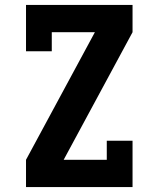

<svg xmlns="http://www.w3.org/2000/svg" viewBox="-20 -755 640 775"><path d="M85 0V-110L363 -625H189V-548H85V-735H515V-625L237 -110H411V-187H515V0Z"/></svg>

Font: Iosevka HT Extrabold Extended
Style: Regular
Weight: 800
Width: 7
Monospace: yes
Designer: Belleve Invis
Foundry: Belleve Invis
Version: Version 32.3.0; ttfautohint (v1.8.4)